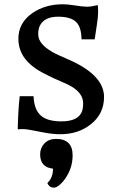

<svg xmlns="http://www.w3.org/2000/svg" viewBox="-20 -610 543 883"><path d="M429.7 -586.4Q431.2 -577.6 431.2 -554.7Q431.2 -531.7 425.8 -498L415.5 -429.2H355Q354 -486.8 329.1 -509.8Q303.7 -533.2 247.6 -533.2Q182.1 -533.2 162.1 -489.3Q155.8 -474.1 155.8 -454.3Q155.8 -434.6 165.3 -419.4Q174.8 -404.3 190.4 -391.6Q215.8 -371.1 251.5 -355.5L309.6 -329.6Q456.5 -261.2 458.5 -166.5Q459.5 -86.4 396.5 -37.6Q339.4 7.3 257.8 7.3Q218.8 7.3 174.3 -2Q103.5 -16.1 92.8 -16.1H74.2Q66.9 -16.1 61.5 -15.1Q63.5 -107.9 70.8 -167.5H134.3Q136.7 -107.4 166.7 -79.6Q196.8 -51.8 262.2 -51.8Q336.4 -51.8 355.5 -93.8Q362.3 -108.9 362.3 -133.5Q362.3 -158.2 349.4 -176.3Q336.4 -194.3 317.1 -207Q297.9 -219.7 275.1 -229Q252.4 -238.3 227.8 -249.8Q203.1 -261.2 173.6 -276.9Q144 -292.5 120.1 -313.5Q65.4 -361.8 64.5 -429.2Q63.5 -504.4 128.9 -549.8Q188 -590.3 268.1 -590.3Q290.5 -590.3 314.9 -586.4Q360.8 -579.1 379.9 -579.1Q398.9 -579.1 429.7 -586.4ZM237.3 28.8Q314 28.8 314 104.5Q314 162.1 280.3 210.9Q266.6 230.5 252.4 241.7Q238.3 252.9 229.5 252.9Q214.4 252.9 207 245.4Q199.7 237.8 197.8 231.9Q224.6 206.1 223.6 165.5Q164.6 159.7 164.6 99.6Q164.6 70.3 184.1 49.8Q204.1 28.8 237.3 28.8Z"/></svg>

Font: HeadlandOne
Style: Regular
Weight: 400
Designer: Gary Lonergan
Foundry: Sorkin Type Co.
Version: Version 1.002